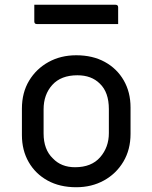

<svg xmlns="http://www.w3.org/2000/svg" viewBox="-20 -775 640 806"><path d="M300 -543Q369 -543 420 -515Q471 -487 499.5 -437.5Q528 -388 528 -324V-213Q528 -147 498 -96.5Q468 -46 416.5 -17.5Q365 11 300 11Q231 11 180 -17Q129 -45 100.5 -94.5Q72 -144 72 -208V-319Q72 -386 102 -436Q132 -486 183.5 -514.5Q235 -543 300 -543ZM305 -459Q236 -459 199.5 -418.5Q163 -378 163 -316V-215Q163 -147 202 -110Q237 -73 295 -73Q364 -73 400.5 -115Q437 -157 437 -216V-317Q437 -388 399 -424Q364 -459 305 -459ZM124 -755H465Q476 -755 476 -744V-674H135Q124 -674 124 -685Z"/></svg>

Font: Recursive Mn Lnr St
Style: Regular
Weight: 400
Monospace: yes
Version: Version 1.079;hotconv 1.0.112;makeotfexe 2.5.65598; ttfautoh